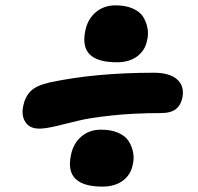

<svg xmlns="http://www.w3.org/2000/svg" viewBox="-20 -709 740 718"><path d="M417 -476.1Q345.7 -476.1 316.2 -504.9Q286.6 -533.7 298.8 -592.8Q307.1 -636.7 337.6 -662.8Q368.2 -689 412.1 -689Q449.7 -689 476.3 -677.2Q502.9 -665.5 514.9 -646.7Q526.9 -627.9 531.5 -604.2Q536.1 -580.6 529.8 -557.1Q522.9 -521 493.4 -498.5Q463.9 -476.1 417 -476.1ZM127 -228Q90.8 -228 75 -252.4Q59.1 -276.9 66.9 -313Q73.7 -347.2 95 -368.4Q116.2 -389.6 167 -400.9Q336.4 -437 555.2 -437Q614.3 -437 642.3 -412.1Q670.4 -387.2 662.1 -344.2Q656.7 -316.4 637.9 -301.3Q619.1 -286.1 581.1 -286.1Q480.5 -286.1 397 -277.1Q313.5 -268.1 270.5 -257.1Q227.5 -246.1 188.5 -237.1Q149.4 -228 127 -228ZM362.8 -11.2Q292 -11.2 262.5 -40Q232.9 -68.8 245.1 -127.9Q253.4 -171.9 283.7 -198Q314 -224.1 357.9 -224.1Q395.5 -224.1 422.1 -212.4Q448.7 -200.7 460.9 -181.6Q473.1 -162.6 477.8 -138.9Q482.4 -115.2 476.1 -91.8Q469.2 -55.7 439.5 -33.4Q409.7 -11.2 362.8 -11.2Z"/></svg>

Font: Shantell Sans Normal
Style: Italic
Weight: 800
Italic angle: -11.31°
Designer: Stephen Nixon, Anya Danilova, Shantell Martin
Foundry: Arrow Type
Version: Version 1.006;[559af2be0]